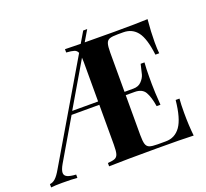

<svg xmlns="http://www.w3.org/2000/svg" viewBox="-144 -929 1164 1086"><g transform="rotate(-20 437.5 -386.0)"><path d="M844 0Q778 -3 623 -3Q432 -3 335 0V-20Q365 -22 378.5 -28Q392 -34 397 -51Q402 -68 402 -106V-346H235L93 -104Q75 -73 75 -55Q75 -38 92 -30Q109 -22 144 -20V0Q114 -3 53 -3Q10 -3 -14 0V-20Q3 -21 19 -35Q35 -49 55 -84L395 -661Q389 -676 374 -681Q359 -686 327 -688V-708Q385 -706 421 -706L460 -772H484L445 -706Q516 -705 623 -705Q764 -705 824 -708Q817 -632 817 -572Q817 -528 820 -504H797Q785 -604 754 -644.5Q723 -685 669 -685H636Q603 -685 587.5 -679.5Q572 -674 566.5 -657Q561 -640 561 -602V-366H614Q645 -366 663 -385Q681 -404 686.5 -423.5Q692 -443 701 -484H724Q721 -446 721 -399V-356Q721 -311 727 -228H704Q695 -285 677.5 -315.5Q660 -346 614 -346H561V-106Q561 -68 566.5 -51Q572 -34 587.5 -28.5Q603 -23 636 -23H685Q740 -23 773 -69Q806 -115 817 -224H840Q837 -191 837 -140Q837 -64 844 0ZM402 -366V-602Q402 -622 401 -630L246 -366Z"/></g></svg>

Font: Playfair Display SC
Style: Bold
Weight: 700
Designer: Claus Eggers Sørensen
Foundry: Claus Eggers Sørensen
Version: Version 1.200; ttfautohint (v1.6)